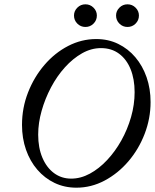

<svg xmlns="http://www.w3.org/2000/svg" viewBox="-20 -857 718 890"><path d="M334 13Q279 13 233 -9Q187 -31 153 -70.5Q119 -110 100.5 -163Q82 -216 82 -278Q82 -357 110 -428.5Q138 -500 186 -556Q234 -612 296 -644Q358 -676 426 -676Q482 -676 528 -653.5Q574 -631 607.5 -591.5Q641 -552 659.5 -499Q678 -446 678 -384Q678 -308 650.5 -236.5Q623 -165 575 -109Q527 -53 465 -20Q403 13 334 13ZM310 -29Q354 -29 396.5 -52Q439 -75 476.5 -115Q514 -155 542.5 -206Q571 -257 587.5 -314.5Q604 -372 604 -430Q604 -490 585.5 -536Q567 -582 532 -608Q497 -634 448 -634Q403 -634 360.5 -610Q318 -586 281 -545Q244 -504 216.5 -452Q189 -400 173 -343.5Q157 -287 157 -233Q157 -172 176.5 -126Q196 -80 230.5 -54.5Q265 -29 310 -29ZM376 -732Q354 -732 338.5 -747.5Q323 -763 323 -785Q323 -806 338.5 -821.5Q354 -837 376 -837Q398 -837 413.5 -821.5Q429 -806 429 -785Q429 -763 413.5 -747.5Q398 -732 376 -732ZM571 -732Q549 -732 533.5 -747.5Q518 -763 518 -785Q518 -806 533.5 -821.5Q549 -837 571 -837Q593 -837 608.5 -821.5Q624 -806 624 -785Q624 -763 608.5 -747.5Q593 -732 571 -732Z"/></svg>

Font: Junicode VF
Style: Italic
Weight: 400
Italic angle: -11°
Designer: Peter S. Baker
Version: Version 2.209